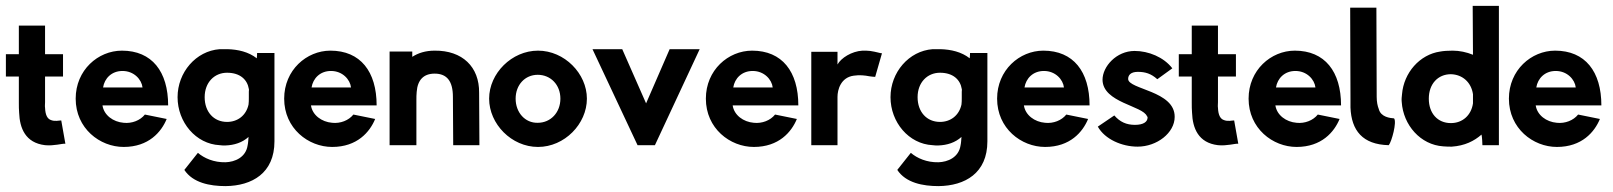

<svg xmlns="http://www.w3.org/2000/svg" viewBox="-21 -493 5476 652"><path d="M-1 -233H43V-144C43 -132 43 -121 44 -110C46 -58 65 -8 132 0C163 3 190 -6 201 -5L187 -84C179 -84 166 -80 153 -85C140 -89 133 -102 132 -127C131 -133 132 -139 132 -146V-233H193V-309H132V-406H43V-309H-1Z M236 -158C236 -57 318 6 399 6C484 6 527 -45 545 -89L471 -104C455 -84 427 -73 399 -76C363 -79 332 -102 327 -135H550C550 -250 495 -321 393 -321C312 -321 236 -255 236 -158ZM329 -196C334 -227 358 -252 395 -252C434 -252 460 -223 463 -196Z M582 -163C582 -78 644 -4 725 0C731 1 738 1 744 1C775 0 802 -9 823 -28C822 -18 822 -9 820 0C814 42 776 57 745 58C705 59 672 44 651 26L605 84C634 128 692 139 745 139C835 138 911 95 911 -13V-313H852C852 -311 852 -302 851 -295C823 -317 787 -325 752 -326H725C644 -320 582 -247 582 -163ZM674 -163C674 -213 707 -246 750 -246C795 -246 819 -222 824 -191C825 -188 824 -185 824 -182V-161C824 -153 824 -145 823 -138C815 -101 786 -79 750 -79C705 -79 674 -113 674 -163Z M944 -158C944 -57 1026 6 1107 6C1192 6 1235 -45 1253 -89L1179 -104C1163 -84 1135 -73 1107 -76C1071 -79 1040 -102 1035 -135H1258C1258 -250 1203 -321 1101 -321C1020 -321 944 -255 944 -158ZM1037 -196C1042 -227 1066 -252 1103 -252C1142 -252 1168 -223 1171 -196Z M1302 0H1393V-152C1393 -162 1393 -172 1394 -181C1397 -222 1418 -243 1455 -243C1497 -243 1517 -217 1517 -164L1518 0H1607L1606 -178C1607 -266 1549 -322 1455 -321C1424 -321 1399 -313 1379 -300V-318H1302Z M1640 -158C1640 -72 1716 6 1806 6C1896 6 1972 -72 1972 -158C1972 -243 1896 -321 1806 -321C1717 -321 1640 -244 1640 -158ZM1730 -158C1730 -205 1762 -239 1805 -239C1849 -239 1882 -205 1882 -158C1882 -111 1849 -76 1805 -76C1762 -75 1730 -111 1730 -158Z M1991 -326 2144 0H2203L2355 -326H2253L2173 -142L2092 -326Z M2376 -158C2376 -57 2458 6 2539 6C2624 6 2667 -45 2685 -89L2611 -104C2595 -84 2567 -73 2539 -76C2503 -79 2472 -102 2467 -135H2690C2690 -250 2635 -321 2533 -321C2452 -321 2376 -255 2376 -158ZM2469 -196C2474 -227 2498 -252 2535 -252C2574 -252 2600 -223 2603 -196Z M2734 0H2823V-164C2823 -188 2834 -230 2878 -236C2898 -239 2916 -237 2931 -234C2939 -233 2945 -232 2951 -232L2974 -312C2968 -312 2955 -317 2934 -320C2926 -321 2918 -321 2908 -321C2871 -319 2835 -296 2823 -274V-317H2734Z M3003 -163C3003 -78 3065 -4 3146 0C3152 1 3159 1 3165 1C3196 0 3223 -9 3244 -28C3243 -18 3243 -9 3241 0C3235 42 3197 57 3166 58C3126 59 3093 44 3072 26L3026 84C3055 128 3113 139 3166 139C3256 138 3332 95 3332 -13V-313H3273C3273 -311 3273 -302 3272 -295C3244 -317 3208 -325 3173 -326H3146C3065 -320 3003 -247 3003 -163ZM3095 -163C3095 -213 3128 -246 3171 -246C3216 -246 3240 -222 3245 -191C3246 -188 3245 -185 3245 -182V-161C3245 -153 3245 -145 3244 -138C3236 -101 3207 -79 3171 -79C3126 -79 3095 -113 3095 -163Z M3365 -158C3365 -57 3447 6 3528 6C3613 6 3656 -45 3674 -89L3600 -104C3584 -84 3556 -73 3528 -76C3492 -79 3461 -102 3456 -135H3679C3679 -250 3624 -321 3522 -321C3441 -321 3365 -255 3365 -158ZM3458 -196C3463 -227 3487 -252 3524 -252C3563 -252 3589 -223 3592 -196Z M3707 -63C3731 -20 3789 5 3842 5C3908 5 3968 -42 3968 -96C3969 -185 3810 -189 3810 -225C3810 -238 3819 -249 3843 -249C3868 -249 3888 -243 3909 -224L3960 -261C3931 -299 3879 -320 3832 -320C3770 -320 3723 -267 3723 -222C3724 -144 3861 -134 3874 -98C3876 -97 3876 -96 3876 -94C3876 -80 3863 -69 3833 -69C3804 -69 3782 -79 3763 -101Z M3982 -233H4026V-144C4026 -132 4026 -121 4027 -110C4029 -58 4048 -8 4115 0C4146 3 4173 -6 4184 -5L4170 -84C4162 -84 4149 -80 4136 -85C4123 -89 4116 -102 4115 -127C4114 -133 4115 -139 4115 -146V-233H4176V-309H4115V-406H4026V-309H3982Z M4219 -158C4219 -57 4301 6 4382 6C4467 6 4510 -45 4528 -89L4454 -104C4438 -84 4410 -73 4382 -76C4346 -79 4315 -102 4310 -135H4533C4533 -250 4478 -321 4376 -321C4295 -321 4219 -255 4219 -158ZM4312 -196C4317 -227 4341 -252 4378 -252C4417 -252 4443 -223 4446 -196Z M4564 -467 4565 -156V-128C4568 -50 4606 -2 4695 0C4705 -12 4723 -79 4713 -91C4700 -92 4668 -95 4661 -123C4657 -133 4654 -147 4654 -164L4653 -467Z M4739 -147C4744 -68 4803 -1 4880 4C4890 5 4900 5 4909 5C4953 2 4985 -14 5010 -36C5012 -28 5013 -5 5013 0H5069V-473H4980L4981 -307C4959 -316 4935 -321 4912 -321C4896 -321 4881 -320 4870 -318C4800 -308 4746 -246 4740 -173C4739 -164 4738 -156 4739 -147ZM4831 -158C4831 -208 4862 -241 4906 -241C4945 -240 4975 -214 4981 -173V-142C4975 -101 4945 -75 4906 -75C4861 -75 4831 -108 4831 -158Z M5103 -158C5103 -57 5185 6 5266 6C5351 6 5394 -45 5412 -89L5338 -104C5322 -84 5294 -73 5266 -76C5230 -79 5199 -102 5194 -135H5417C5417 -250 5362 -321 5260 -321C5179 -321 5103 -255 5103 -158ZM5196 -196C5201 -227 5225 -252 5262 -252C5301 -252 5327 -223 5330 -196Z"/></svg>

Font: Rabbid Highway Sign II Hop
Style: Regular
Weight: 400
Foundry: Cannot Into Space Fonts
Version: Version 0.277